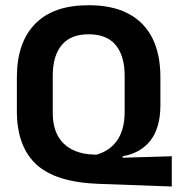

<svg xmlns="http://www.w3.org/2000/svg" viewBox="-20 -672 663 717"><path d="M621.5 24.5 347 14.5Q186.5 8.5 114.8 -58.8Q43 -126 43 -256.5V-383.5Q43 -512.5 110.8 -582.5Q178.5 -652.5 311 -652.5Q399.5 -652.5 459 -621.2Q518.5 -590 548.8 -530Q579 -470 579 -383.5V-280Q579 -235.5 569 -202Q559 -168.5 540.5 -145.5Q522 -122.5 496 -108.2Q470 -94 438 -88.5V-83L621.5 -88.5ZM326 -95 340.5 -94.5Q362.5 -100.5 381.5 -112.8Q400.5 -125 415 -144.2Q429.5 -163.5 437.5 -191Q445.5 -218.5 445.5 -255V-389Q445.5 -463.5 412 -503.8Q378.5 -544 311 -544Q244 -544 210.5 -503.8Q177 -463.5 177 -389V-251Q177 -176.5 216.5 -137.2Q256 -98 326 -95Z"/></svg>

Font: Anek Odia SemiBold
Style: Regular
Weight: 600
Version: Version 1.003